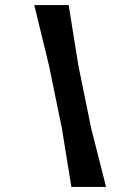

<svg xmlns="http://www.w3.org/2000/svg" viewBox="-20 -733 502 753"><path d="M260 0Q251 -55.5 242.5 -107.2Q234 -159 223 -228L172.5 -474.5Q155.5 -544.5 142.2 -598.8Q129 -653 114.5 -713H249.5Q258.5 -655.5 267.2 -601Q276 -546.5 287.5 -475.5L338 -228Q355.5 -160.5 368.5 -108.5Q381.5 -56.5 396 0Z"/></svg>

Font: Commissioner Loud SemiBold
Style: Italic
Weight: 600
Italic angle: -12°
Designer: Kostas Bartsokas
Foundry: Kostas Bartsokas
Version: Version 1.000; ttfautohint (v1.8.3)